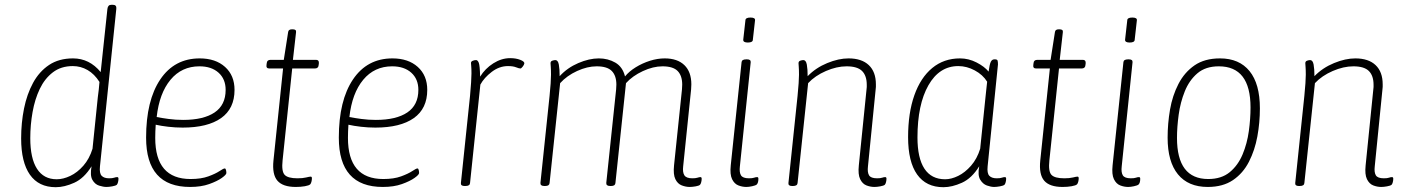

<svg xmlns="http://www.w3.org/2000/svg" viewBox="-20 -772 5852 799"><path d="M212 7Q141 7 104.5 -45Q68 -97 68 -196Q68 -261 80 -320.5Q92 -380 117.5 -427Q143 -474 184 -501.5Q225 -529 284 -529Q352 -529 399 -472L427 -735Q429 -752 443 -752H450Q466 -752 464 -735L396 -80Q393 -51 403 -40.5Q413 -30 434 -30Q448 -30 455 -32.5Q462 -35 468 -35Q473 -35 473 -28Q473 -21 471 -13.5Q469 -6 466 -3Q461 1 447 3.5Q433 6 423 6Q410 6 392.5 0.5Q375 -5 364.5 -23.5Q354 -42 361 -80Q330 -30 289 -11.5Q248 7 212 7ZM216 -26Q243 -26 272.5 -40Q302 -54 327 -82.5Q352 -111 365 -153L387 -367Q389 -383 391 -399Q393 -415 394 -431Q373 -464 344.5 -480.5Q316 -497 283 -497Q234 -497 200 -471Q166 -445 145.5 -402Q125 -359 115.5 -305.5Q106 -252 106 -197Q106 -113 134 -69.5Q162 -26 216 -26Z M771 6Q588 6 588 -199Q588 -354 647 -441.5Q706 -529 811 -529Q877 -529 916.5 -493.5Q956 -458 956 -398Q956 -320 900 -280.5Q844 -241 740 -241Q710 -241 680 -244.5Q650 -248 628 -253Q627 -239 626.5 -225Q626 -211 626 -198Q626 -27 773 -27Q817 -27 847 -38Q877 -49 893.5 -60Q910 -71 915 -71Q919 -71 920.5 -64.5Q922 -58 922 -52Q922 -45 903 -31.5Q884 -18 850.5 -6Q817 6 771 6ZM742 -273Q827 -273 873 -304Q919 -335 919 -398Q919 -443 889.5 -469.5Q860 -496 810 -496Q736 -496 689.5 -440Q643 -384 632 -285Q652 -281 681.5 -277Q711 -273 742 -273Z M1211 6Q1157 6 1134.5 -20Q1112 -46 1118 -104L1158 -487H1101Q1087 -487 1089 -501L1090 -509Q1091 -523 1106 -523H1161L1179 -638Q1180 -650 1195 -650H1198Q1214 -650 1212 -638L1199 -523H1295Q1308 -523 1307 -509L1306 -501Q1305 -487 1290 -487H1196L1156 -105Q1151 -59 1164.5 -44.5Q1178 -30 1218 -30Q1240 -30 1254 -33.5Q1268 -37 1273 -37Q1278 -37 1278 -30Q1278 -23 1276 -15.5Q1274 -8 1271 -5Q1266 0 1248.5 3Q1231 6 1211 6Z M1573 6Q1390 6 1390 -199Q1390 -354 1449 -441.5Q1508 -529 1613 -529Q1679 -529 1718.5 -493.5Q1758 -458 1758 -398Q1758 -320 1702 -280.5Q1646 -241 1542 -241Q1512 -241 1482 -244.5Q1452 -248 1430 -253Q1429 -239 1428.5 -225Q1428 -211 1428 -198Q1428 -27 1575 -27Q1619 -27 1649 -38Q1679 -49 1695.5 -60Q1712 -71 1717 -71Q1721 -71 1722.5 -64.5Q1724 -58 1724 -52Q1724 -45 1705 -31.5Q1686 -18 1652.5 -6Q1619 6 1573 6ZM1544 -273Q1629 -273 1675 -304Q1721 -335 1721 -398Q1721 -443 1691.5 -469.5Q1662 -496 1612 -496Q1538 -496 1491.5 -440Q1445 -384 1434 -285Q1454 -281 1483.5 -277Q1513 -273 1544 -273Z M1913 2Q1897 2 1898 -10L1936 -373Q1939 -406 1940.5 -429.5Q1942 -453 1942 -466Q1942 -486 1941 -496Q1940 -506 1940 -510Q1940 -516 1947 -519Q1954 -522 1961 -522Q1968 -522 1972.5 -510.5Q1977 -499 1978 -453Q1999 -487 2033 -508.5Q2067 -530 2103 -530Q2127 -530 2145 -523Q2163 -516 2162 -508Q2161 -502 2155 -494.5Q2149 -487 2146 -487Q2140 -487 2127.5 -492Q2115 -497 2094 -497Q2058 -497 2026.5 -473Q1995 -449 1979 -420L1936 -10Q1935 2 1917 2Z M2850 6Q2834 6 2817 -0.5Q2800 -7 2790.5 -26.5Q2781 -46 2785 -84L2818 -400Q2818 -405 2818.5 -410Q2819 -415 2819 -420Q2819 -457 2800 -476.5Q2781 -496 2737 -496Q2698 -496 2655 -476Q2612 -456 2585 -426L2541 -10Q2540 2 2523 2H2519Q2502 2 2503 -11L2544 -400Q2544 -405 2544.5 -410Q2545 -415 2545 -420Q2545 -457 2526 -476.5Q2507 -496 2463 -496Q2424 -496 2381.5 -476.5Q2339 -457 2311 -426L2267 -10Q2266 2 2249 2H2245Q2228 2 2229 -11L2267 -373Q2273 -432 2273 -461Q2273 -482 2272 -494Q2271 -506 2271 -509Q2271 -517 2278.5 -519.5Q2286 -522 2291 -522Q2302 -522 2305.5 -503.5Q2309 -485 2309 -455Q2341 -490 2386.5 -509.5Q2432 -529 2472 -529Q2510 -529 2540.5 -511.5Q2571 -494 2581 -454Q2598 -475 2625.5 -492Q2653 -509 2684.5 -519Q2716 -529 2746 -529Q2799 -529 2828 -501Q2857 -473 2857 -421Q2857 -416 2856.5 -410.5Q2856 -405 2856 -400L2823 -80Q2820 -55 2828 -42.5Q2836 -30 2861 -30Q2875 -30 2882.5 -32.5Q2890 -35 2895 -35Q2900 -35 2900 -28Q2900 -21 2898 -13.5Q2896 -6 2893 -3Q2889 1 2875 3.5Q2861 6 2850 6Z M3086 6Q3069 6 3052.5 -0.5Q3036 -7 3026.5 -26.5Q3017 -46 3021 -84L3066 -513Q3067 -525 3085 -525H3089Q3105 -525 3104 -513L3059 -80Q3056 -55 3063.5 -42.5Q3071 -30 3097 -30Q3111 -30 3118 -32.5Q3125 -35 3131 -35Q3136 -35 3136 -28Q3136 -11 3129 -4Q3124 0 3110 3Q3096 6 3086 6ZM3092 -595Q3072 -595 3073 -607L3082 -687Q3082 -699 3103 -699Q3124 -699 3122 -687L3113 -607Q3113 -595 3092 -595Z M3619 6Q3602 6 3585.5 -0.5Q3569 -7 3559.5 -26.5Q3550 -46 3554 -84L3586 -400Q3587 -405 3587 -410Q3587 -415 3587 -419Q3587 -457 3567.5 -476.5Q3548 -496 3503 -496Q3462 -496 3417 -476.5Q3372 -457 3343 -426L3299 -10Q3298 2 3280 2H3276Q3260 2 3261 -10L3299 -373Q3302 -402 3303.5 -425.5Q3305 -449 3305 -461Q3305 -482 3304 -494Q3303 -506 3303 -509Q3303 -517 3310.5 -519.5Q3318 -522 3323 -522Q3334 -522 3337.5 -503.5Q3341 -485 3341 -455Q3375 -490 3422.5 -509.5Q3470 -529 3511 -529Q3566 -529 3595.5 -501Q3625 -473 3625 -421Q3625 -416 3625 -410.5Q3625 -405 3624 -400L3592 -80Q3589 -55 3596.5 -42.5Q3604 -30 3630 -30Q3644 -30 3651 -32.5Q3658 -35 3664 -35Q3669 -35 3669 -28Q3669 -21 3667 -13.5Q3665 -6 3662 -3Q3657 1 3643 3.5Q3629 6 3619 6Z M3906 7Q3834 7 3796.5 -46Q3759 -99 3759 -201Q3759 -302 3785 -375.5Q3811 -449 3859.5 -489Q3908 -529 3975 -529Q4011 -529 4044 -512Q4077 -495 4094 -474Q4098 -504 4103 -514.5Q4108 -525 4118 -525H4121Q4130 -525 4131.5 -519.5Q4133 -514 4133 -504L4090 -80Q4087 -51 4097 -40.5Q4107 -30 4128 -30Q4142 -30 4149 -32.5Q4156 -35 4162 -35Q4167 -35 4167 -28Q4167 -21 4165 -13.5Q4163 -6 4160 -3Q4155 1 4141 3.5Q4127 6 4117 6Q4104 6 4087 0Q4070 -6 4059 -24.5Q4048 -43 4055 -80Q4024 -30 3983 -11.5Q3942 7 3906 7ZM3913 -26Q3939 -26 3967.5 -40Q3996 -54 4021 -82.5Q4046 -111 4059 -153L4081 -367Q4082 -380 4084.5 -400Q4087 -420 4088 -432Q4070 -461 4036.5 -479Q4003 -497 3968 -497Q3889 -497 3843.5 -417Q3798 -337 3798 -200Q3798 -114 3827 -70Q3856 -26 3913 -26Z M4402 6Q4348 6 4325.5 -20Q4303 -46 4309 -104L4349 -487H4292Q4278 -487 4280 -501L4281 -509Q4282 -523 4297 -523H4352L4370 -638Q4371 -650 4386 -650H4389Q4405 -650 4403 -638L4390 -523H4486Q4499 -523 4498 -509L4497 -501Q4496 -487 4481 -487H4387L4347 -105Q4342 -59 4355.5 -44.5Q4369 -30 4409 -30Q4431 -30 4445 -33.5Q4459 -37 4464 -37Q4469 -37 4469 -30Q4469 -23 4467 -15.5Q4465 -8 4462 -5Q4457 0 4439.5 3Q4422 6 4402 6Z M4675 6Q4658 6 4641.5 -0.5Q4625 -7 4615.5 -26.5Q4606 -46 4610 -84L4655 -513Q4656 -525 4674 -525H4678Q4694 -525 4693 -513L4648 -80Q4645 -55 4652.5 -42.5Q4660 -30 4686 -30Q4700 -30 4707 -32.5Q4714 -35 4720 -35Q4725 -35 4725 -28Q4725 -11 4718 -4Q4713 0 4699 3Q4685 6 4675 6ZM4681 -595Q4661 -595 4662 -607L4671 -687Q4671 -699 4692 -699Q4713 -699 4711 -687L4702 -607Q4702 -595 4681 -595Z M5006 6Q4925 6 4882 -46.5Q4839 -99 4839 -199Q4839 -258 4849 -316Q4859 -374 4884 -422.5Q4909 -471 4951 -500Q4993 -529 5057 -529Q5137 -529 5180 -476Q5223 -423 5223 -321Q5223 -262 5212.5 -204.5Q5202 -147 5177.5 -99Q5153 -51 5111 -22.5Q5069 6 5006 6ZM5008 -27Q5063 -27 5097.5 -55.5Q5132 -84 5151 -129.5Q5170 -175 5177 -226.5Q5184 -278 5184 -325Q5184 -496 5052 -496Q4997 -496 4963 -467Q4929 -438 4910.5 -392Q4892 -346 4885 -294.5Q4878 -243 4878 -198Q4878 -27 5008 -27Z M5728 6Q5711 6 5694.5 -0.5Q5678 -7 5668.5 -26.5Q5659 -46 5663 -84L5695 -400Q5696 -405 5696 -410Q5696 -415 5696 -419Q5696 -457 5676.5 -476.5Q5657 -496 5612 -496Q5571 -496 5526 -476.5Q5481 -457 5452 -426L5408 -10Q5407 2 5389 2H5385Q5369 2 5370 -10L5408 -373Q5411 -402 5412.5 -425.5Q5414 -449 5414 -461Q5414 -482 5413 -494Q5412 -506 5412 -509Q5412 -517 5419.5 -519.5Q5427 -522 5432 -522Q5443 -522 5446.5 -503.5Q5450 -485 5450 -455Q5484 -490 5531.5 -509.5Q5579 -529 5620 -529Q5675 -529 5704.5 -501Q5734 -473 5734 -421Q5734 -416 5734 -410.5Q5734 -405 5733 -400L5701 -80Q5698 -55 5705.5 -42.5Q5713 -30 5739 -30Q5753 -30 5760 -32.5Q5767 -35 5773 -35Q5778 -35 5778 -28Q5778 -21 5776 -13.5Q5774 -6 5771 -3Q5766 1 5752 3.5Q5738 6 5728 6Z"/></svg>

Font: Asap Semi Condensed Semi Condensed Thin
Style: Italic
Weight: 100
Width: 4
Italic angle: -6°
Designer: Pablo Cosgaya
Foundry: Omnibus-Type
Version: Version 3.001; ttfautohint (v1.8.4.7-5d5b)